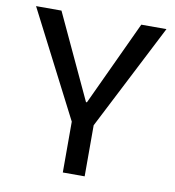

<svg xmlns="http://www.w3.org/2000/svg" viewBox="-76 -728 725 796"><g transform="rotate(10 286.5 -330.0)"><path d="M241 0V-214L12 -660H119L285 -304H289L455 -660H561L333 -215V0Z"/></g></svg>

Font: Bricolage Grotesque 28pt
Style: Regular
Weight: 400
Version: Version 1.001;gftools[0.9.33.dev8+g029e19f]